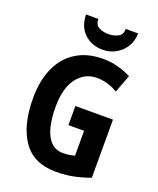

<svg xmlns="http://www.w3.org/2000/svg" viewBox="-169 -1041 950 1152"><g transform="rotate(20 305.5 -464.5)"><path d="M305 -401H545V-30Q492 -11 441 -0.5Q390 10 328 10Q187 10 118.5 -88Q50 -186 50 -359Q50 -470 86.5 -552Q123 -634 194 -679Q265 -724 367 -724Q415 -724 461.5 -711.5Q508 -699 546 -679L503 -565Q475 -583 440.5 -593.5Q406 -604 370 -604Q293 -604 244 -540.5Q195 -477 195 -355Q195 -284 208.5 -229Q222 -174 252 -142Q282 -110 332 -110Q357 -110 372 -113Q387 -116 405 -120V-279H305ZM510 -939Q509 -890 486 -853Q463 -816 425 -795Q387 -774 342 -774Q272 -774 225.5 -817.5Q179 -861 177 -939H256Q256 -901 282.5 -887.5Q309 -874 343 -874Q375 -874 403 -887.5Q431 -901 431 -939Z"/></g></svg>

Font: Noto Sans Gurmukhi UI Condensed
Style: Bold
Weight: 700
Width: 3
Designer: Jelle Bosma - Monotype Design Team
Foundry: Monotype Imaging Inc.
Version: Version 2.004; ttfautohint (v1.8.4.7-5d5b)